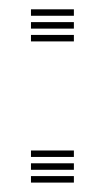

<svg xmlns="http://www.w3.org/2000/svg" viewBox="-20 -388 222 408"><path d="M45.8 -354.5V-368.2H137V-354.5ZM45.8 -327.2V-341H137V-327.2ZM45.8 -300V-313.8H137V-300ZM45.8 -54.5V-68.2H137V-54.5ZM45.8 -27.2V-41H137V-27.2ZM45.8 0V-13.8H137V0Z"/></svg>

Font: Big Shoulders Inline Display Medium
Style: Regular
Weight: 500
Designer: Patric King
Foundry: XO Type Co
Version: Version 1.000